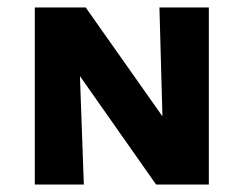

<svg xmlns="http://www.w3.org/2000/svg" viewBox="-20 -493 650 513"><path d="M73 0V-473H187L204 0ZM455 0H397L128 -383V-473H209L448 -134ZM538 -473V0H419L406 -473Z"/></svg>

Font: Ysabeau SC ExtraBold
Style: Regular
Weight: 800
Designer: Christian Thalmann (Catharsis Fonts)
Version: Version 2.001;gftools[0.9.30]; featfreeze: smcp